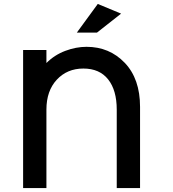

<svg xmlns="http://www.w3.org/2000/svg" viewBox="-20 -952 876 972"><path d="M215 -397V0H97V-699H215V-633Q256 -674 310.5 -694.5Q365 -715 418 -715Q534 -715 611.5 -634Q689 -553 689 -411V0H571V-397Q571 -495 527.5 -550Q484 -605 402 -605Q320 -605 267.5 -548.5Q215 -492 215 -397ZM471 -787H369L475 -932L593 -883Z"/></svg>

Font: Montserrat Alternates
Style: Regular
Weight: 400
Designer: Julieta Ulanovsky
Foundry: Julieta Ulanovsky
Version: Version 2.001